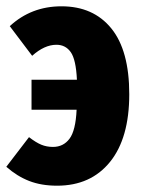

<svg xmlns="http://www.w3.org/2000/svg" viewBox="-22 -571 450 609"><path d="M388 -272Q388 -133 327 -57.5Q266 18 159 18Q109 18 70.5 3Q32 -12 -2 -42L70 -136Q92 -119 109 -112Q126 -105 146 -105Q179 -105 198.5 -131Q218 -157 221 -223H78V-318H222Q219 -382 202.5 -405.5Q186 -429 157 -429Q119 -429 80 -394L9 -488Q77 -551 173 -551Q274 -551 331 -481Q388 -411 388 -272Z"/></svg>

Font: Fira Sans Extra Condensed ExtraBold
Style: Regular
Weight: 800
Width: 1
Designer: Carrois Corporate & Edenspiekermann AG
Foundry: Carrois Corporate GbR & Edenspiekermann AG
Version: Version 4.203